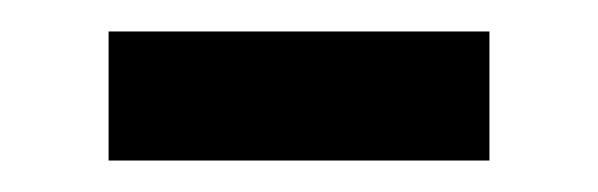

<svg xmlns="http://www.w3.org/2000/svg" viewBox="-20 -358 380 122"><path d="M49 -338H291V-256H49Z"/></svg>

Font: uoriya85
Style: Book
Weight: 400
Designer: Jelle Bosma - Monotype Design Team
Foundry: Monotype Imaging Inc.
Version: Version 2.003